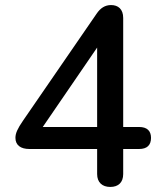

<svg xmlns="http://www.w3.org/2000/svg" viewBox="-20 -732 640 759"><path d="M416 7C448 7 467 -11 467 -44V-143H530C561 -143 577 -158 577 -187C577 -215 561 -230 530 -230H467V-661C467 -696 447 -712 419 -712C395 -712 377 -700 362 -678L71 -255C49 -223 41 -205 41 -187C41 -158 62 -143 96 -143H364V-44C364 -11 384 7 416 7ZM364 -230H149L364 -544Z"/></svg>

Font: Nunito SemiBold
Style: Regular
Weight: 600
Designer: Vernon Adams
Foundry: Vernon Adams
Version: Version 3.602